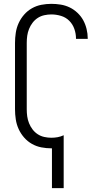

<svg xmlns="http://www.w3.org/2000/svg" viewBox="-20 -763 540 998"><path d="M250 215V8H247Q221 8 195 3Q169 -2 146 -15Q123 -28 105.5 -48Q88 -68 77 -92Q66 -116 62 -142.5Q58 -169 58 -195V-540Q58 -566 62 -592.5Q66 -619 77 -643Q88 -667 105.5 -687Q123 -707 146 -720Q169 -733 195 -738Q221 -743 247 -743Q272 -743 296 -739Q320 -735 342 -724.5Q364 -714 382.5 -696.5Q401 -679 412.5 -658Q424 -637 430 -612.5Q436 -588 436 -564V-561H375V-563Q375 -588 366.5 -612.5Q358 -637 340 -655Q322 -673 297 -680.5Q272 -688 247 -688Q229 -688 210.5 -684Q192 -680 176.5 -670Q161 -660 149.5 -645Q138 -630 131 -612.5Q124 -595 121.5 -577Q119 -559 119 -540V-195Q119 -176 121.5 -158Q124 -140 131 -122.5Q138 -105 149.5 -90Q161 -75 176.5 -65Q192 -55 210.5 -51Q229 -47 247 -47Q264 -47 280 -50Q296 -53 311 -60V215Z"/></svg>

Font: Iosevka Curly Light
Style: Regular
Weight: 300
Monospace: yes
Designer: Belleve Invis
Foundry: Belleve Invis
Version: Version 22.1.2; ttfautohint (v1.8.4)